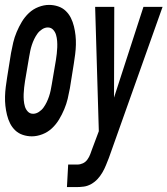

<svg xmlns="http://www.w3.org/2000/svg" viewBox="-37 -548 683 783"><path d="M93 8Q74 8 56 2Q38 -4 25 -16.5Q12 -29 4 -45Q-4 -61 -8.5 -79.5Q-13 -98 -15 -116.5Q-17 -135 -16.5 -154.5Q-16 -174 -13.5 -193.5Q-11 -213 -8 -232L8 -332Q12 -354 17 -375Q22 -396 31 -417.5Q40 -439 52 -459Q64 -479 81 -495Q98 -511 120 -519.5Q142 -528 163 -528Q182 -528 200 -522Q218 -516 231 -503.5Q244 -491 252 -475Q260 -459 264.5 -440.5Q269 -422 271 -403.5Q273 -385 272.5 -365.5Q272 -346 269.5 -326.5Q267 -307 264 -288L248 -188Q244 -166 239 -145Q234 -124 225 -102.5Q216 -81 204 -61Q192 -41 175 -25Q158 -9 136 -0.5Q114 8 93 8ZM236 215 241 123H279Q290 123 301 118Q312 113 319.5 102.5Q327 92 331 81Q335 70 339 59L366 -13L364 -81L351 -520H429L428 -150L548 -520H626L407 96Q401 111 395 126Q389 141 380.5 155.5Q372 170 361 182Q350 194 335 202.5Q320 211 304.5 213Q289 215 274 215ZM98 -84Q110 -84 121.5 -91.5Q133 -99 140.5 -109.5Q148 -120 153.5 -131.5Q159 -143 163 -155Q167 -167 169.5 -179Q172 -191 174 -203L191 -303Q193 -316 194.5 -329Q196 -342 196.5 -355Q197 -368 196 -381Q195 -394 191.5 -406Q188 -418 179.5 -427Q171 -436 158 -436Q146 -436 134.5 -428.5Q123 -421 115.5 -410.5Q108 -400 102.5 -388.5Q97 -377 93 -365Q89 -353 86.5 -341Q84 -329 82 -317L65 -217Q63 -204 61.5 -191Q60 -178 59.5 -165Q59 -152 60 -139Q61 -126 64.5 -114Q68 -102 76.5 -93Q85 -84 98 -84Z"/></svg>

Font: Iosevka SS04 Semibold Extended
Style: Italic
Weight: 600
Width: 7
Italic angle: -9°
Monospace: yes
Designer: Belleve Invis
Foundry: Belleve Invis
Version: Version 19.0.0; ttfautohint (v1.8.4)